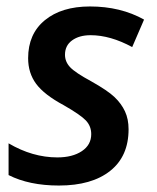

<svg xmlns="http://www.w3.org/2000/svg" viewBox="-20 -570 490 600"><path d="M381.8 -166Q381.8 -81.5 324.2 -35.9Q266.6 9.8 164.1 9.8Q71.3 9.8 6.8 -22.9V-122.1Q81.5 -78.1 159.2 -78.1Q206.5 -78.1 235.8 -97.7Q265.1 -117.2 265.1 -150.9Q265.1 -175.8 248.3 -193.6Q231.4 -211.4 179.2 -241.2Q118.2 -273.9 93 -307.9Q67.9 -341.8 67.9 -388.2Q67.9 -463.9 120.1 -506.8Q172.4 -549.8 261.2 -549.8Q356.9 -549.8 430.2 -508.8L393.1 -422.9Q324.7 -460 263.2 -460Q227.5 -460 205.3 -443.8Q183.1 -427.7 183.1 -398.9Q183.1 -377 199.2 -359.9Q215.3 -342.8 265.1 -315.9Q316.4 -287.1 337.9 -266.6Q359.4 -246.1 370.6 -221.9Q381.8 -197.8 381.8 -166Z"/></svg>

Font: Open Sans Semibold
Style: Italic
Weight: 600
Italic angle: -12°
Foundry: Ascender Corporation
Version: Version 1.10